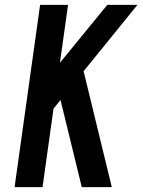

<svg xmlns="http://www.w3.org/2000/svg" viewBox="-20 -770 586 790"><path d="M316.5 0 229 -358.5 188 -308 214.5 -497 421.5 -750H545.5L324 -477L440 0ZM40 0 145 -750H260L155 0Z"/></svg>

Font: Mohave Light SemiBold
Style: Italic
Weight: 600
Italic angle: -8°
Version: Version 2.003